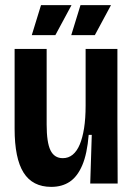

<svg xmlns="http://www.w3.org/2000/svg" viewBox="-20 -716 520 749"><path d="M180 13Q107 13 72 -42.5Q37 -98 37 -214V-525H162V-230Q162 -160 177 -129.5Q192 -99 225 -99Q247 -99 263.5 -112.5Q280 -126 291 -152Q302 -178 308 -216Q314 -254 314 -304V-525H438V-244L439 0H332L338 -190H326Q320 -116 301 -71.5Q282 -27 252 -7Q222 13 180 13ZM196 -579H104L140 -696H259ZM350 -579H258L294 -696H413Z"/></svg>

Font: Bricolage Grotesque 72pt SemiCondensed SemiBold
Style: Regular
Weight: 600
Width: 4
Designer: Mathieu Triay
Foundry: Atelier Triay
Version: Version 1.001;gftools[0.9.33.dev8+g029e19f]